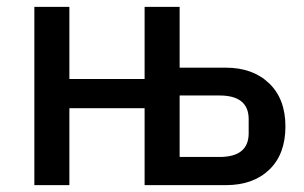

<svg xmlns="http://www.w3.org/2000/svg" viewBox="-20 -539 884 559"><path d="M80 0V-519H182V-309H401V-519H503V-342H637Q716 -342 763.5 -296.5Q811 -251 811 -171Q811 -90 764 -45Q717 0 638 0H401V-224H182V0ZM503 -82H619Q704 -82 704 -151V-192Q704 -261 619 -261H503Z"/></svg>

Font: Anuphan Medium
Style: Regular
Weight: 500
Designer: Mike Abbink, Paul van der Laan, Pieter van Rosmalen, Mint Tantisuwanna
Foundry: Bold Monday; Cadson Demak
Version: Version 3.002;hotconv 1.0.109;makeotfexe 2.5.65596